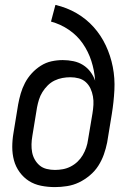

<svg xmlns="http://www.w3.org/2000/svg" viewBox="-20 -755 540 783"><path d="M204 8Q175 8 147.5 2.5Q120 -3 98 -17Q76 -31 60 -53Q44 -75 37 -101Q30 -127 30 -155.5Q30 -184 35 -213L54 -329Q58 -351 64.5 -373.5Q71 -396 82 -417Q93 -438 109.5 -456Q126 -474 146.5 -487Q167 -500 190 -505Q213 -510 236 -510Q258 -510 279.5 -505.5Q301 -501 318.5 -490Q336 -479 348.5 -462.5Q361 -446 368 -426Q365 -468 352.5 -506.5Q340 -545 317.5 -577.5Q295 -610 261.5 -633Q228 -656 188 -667L206 -735Q253 -724 292.5 -701Q332 -678 362 -644.5Q392 -611 411.5 -569.5Q431 -528 440 -482Q449 -436 446.5 -387.5Q444 -339 436 -290L417 -174Q412 -149 403.5 -125Q395 -101 381 -79Q367 -57 346 -39.5Q325 -22 302 -11Q279 0 253.5 4Q228 8 204 8ZM204 -62Q220 -62 236.5 -65Q253 -68 268.5 -76Q284 -84 296.5 -96Q309 -108 317.5 -122.5Q326 -137 331.5 -153Q337 -169 339 -185L357 -292Q360 -310 361 -327.5Q362 -345 359 -362Q356 -379 349 -394Q342 -409 330 -420Q318 -431 301.5 -435.5Q285 -440 267 -440Q251 -440 234.5 -437Q218 -434 202.5 -426.5Q187 -419 174.5 -406.5Q162 -394 153 -379.5Q144 -365 139 -349Q134 -333 131 -317L112 -201Q109 -184 108.5 -167Q108 -150 111 -134Q114 -118 122 -104Q130 -90 142 -80Q154 -70 170.5 -66Q187 -62 204 -62Z"/></svg>

Font: Iosevka Custom
Style: Italic
Weight: 400
Italic angle: -9°
Monospace: yes
Designer: Belleve Invis
Foundry: Belleve Invis
Version: Version 30.3.3; ttfautohint (v1.8.3)